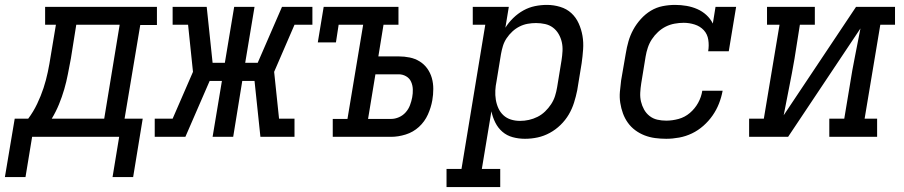

<svg xmlns="http://www.w3.org/2000/svg" viewBox="-65 -558 3685 783"><path d="M-45 164 -5 -74H50Q71 -102 86.5 -134.5Q102 -167 112.5 -199Q123 -231 130 -264.5Q137 -298 142 -331L163 -457H119V-530H575V-456H507L443 -74H517L478 164H394L421 0H66L39 164ZM146 -74H360L423 -457H246L224 -319Q218 -288 212 -256.5Q206 -225 197 -194Q188 -163 175.5 -132.5Q163 -102 146 -74Z M566 0V-74H639L722 -265L702 -457H639V-530H778L802 -302H852L890 -530H973L935 -302H986L1085 -530H1209V-457H1136L1053 -265L1073 -74H1136V0H997L973 -228H923L886 0H802L840 -228H790L691 0Z M1292 0V-73H1352L1416 -457H1316L1305 -385H1231L1255 -530H1560V-457H1499L1478 -328H1561Q1584 -328 1606 -323.5Q1628 -319 1646.5 -307.5Q1665 -296 1677.5 -278.5Q1690 -261 1696 -240Q1702 -219 1702 -195.5Q1702 -172 1698 -149Q1693 -120 1680 -91Q1667 -62 1643.5 -40.5Q1620 -19 1589.5 -9.5Q1559 0 1530 0ZM1436 -73H1530Q1546 -73 1562 -80Q1578 -87 1589.5 -100Q1601 -113 1607 -129Q1613 -145 1616 -161Q1619 -177 1618.5 -193.5Q1618 -210 1611.5 -224.5Q1605 -239 1591 -247Q1577 -255 1561 -255H1466Z M1756 205V131H1817L1914 -457H1863V-530H2010L1996 -445Q2009 -466 2028 -484.5Q2047 -503 2069.5 -515.5Q2092 -528 2116.5 -533Q2141 -538 2165 -538Q2165 -538 2165 -538Q2165 -538 2166 -538Q2193 -538 2219.5 -530Q2246 -522 2265 -504.5Q2284 -487 2295 -462.5Q2306 -438 2310.5 -411.5Q2315 -385 2313 -356.5Q2311 -328 2307 -300L2289 -190Q2284 -165 2276 -139.5Q2268 -114 2254.5 -91Q2241 -68 2221 -48.5Q2201 -29 2177 -16Q2153 -3 2127.5 2.5Q2102 8 2076 8Q2050 8 2026 1.5Q2002 -5 1984 -20.5Q1966 -36 1955 -58Q1944 -80 1939 -104L1900 131H1975V205ZM2056 -65Q2074 -65 2092 -69Q2110 -73 2127 -81.5Q2144 -90 2158 -103.5Q2172 -117 2182.5 -133Q2193 -149 2198.5 -166.5Q2204 -184 2207 -202L2225 -312Q2228 -331 2229 -350Q2230 -369 2226 -386.5Q2222 -404 2213 -419.5Q2204 -435 2190 -445.5Q2176 -456 2158 -460Q2140 -464 2121 -464Q2104 -464 2087 -461Q2070 -458 2054 -450Q2038 -442 2024.5 -429.5Q2011 -417 2001 -402Q1991 -387 1986 -370.5Q1981 -354 1978 -337L1960 -227Q1956 -208 1955 -189Q1954 -170 1957 -151.5Q1960 -133 1967.5 -116.5Q1975 -100 1988 -88Q2001 -76 2018.5 -70.5Q2036 -65 2056 -65Z M2652 8Q2629 8 2606.5 5Q2584 2 2563.5 -6Q2543 -14 2525.5 -27Q2508 -40 2495.5 -57.5Q2483 -75 2475.5 -95.5Q2468 -116 2464.5 -138.5Q2461 -161 2463 -184Q2465 -207 2468 -230L2487 -340Q2491 -365 2498 -389.5Q2505 -414 2517.5 -437Q2530 -460 2548.5 -480.5Q2567 -501 2589.5 -514.5Q2612 -528 2637.5 -533Q2663 -538 2688 -538Q2712 -538 2735 -534Q2758 -530 2778.5 -521Q2799 -512 2815.5 -497Q2832 -482 2842 -462L2853 -530H2937L2907 -349H2823Q2827 -372 2823.5 -395.5Q2820 -419 2805 -435Q2790 -451 2768 -458Q2746 -465 2723 -465Q2705 -465 2686 -461.5Q2667 -458 2650 -449.5Q2633 -441 2618.5 -427.5Q2604 -414 2593.5 -398Q2583 -382 2577 -364Q2571 -346 2568 -328L2550 -218Q2547 -199 2546 -180Q2545 -161 2549 -144Q2553 -127 2561.5 -111.5Q2570 -96 2584 -85Q2598 -74 2615.5 -70Q2633 -66 2652 -66Q2677 -66 2702.5 -73Q2728 -80 2748.5 -97.5Q2769 -115 2782 -138.5Q2795 -162 2799 -188H2882Q2877 -161 2867 -135.5Q2857 -110 2841 -87Q2825 -64 2803.5 -45Q2782 -26 2757 -14Q2732 -2 2705 3Q2678 8 2652 8Z M2990 0V-74H3050L3114 -457H3063V-530H3258V-457H3197L3175 -318Q3165 -260 3153.5 -203Q3142 -146 3131 -88L3426 -530H3585V-457H3525L3461 -74H3512V0H3317V-74H3378L3401 -212Q3410 -270 3421.5 -327Q3433 -384 3444 -442L3149 0Z"/></svg>

Font: Iosevka Curly Slab ExObl
Style: Regular
Weight: 400
Width: 7
Italic angle: -9°
Monospace: yes
Designer: Belleve Invis
Foundry: Belleve Invis
Version: Version 11.1.0; ttfautohint (v1.8.3)